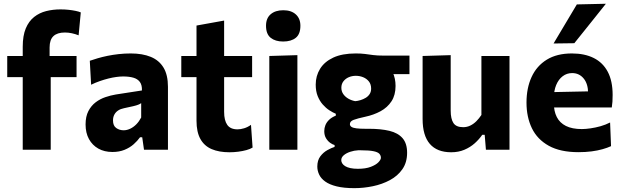

<svg xmlns="http://www.w3.org/2000/svg" viewBox="-20 -797 3314 1022"><path d="M101 0Q101 -53.5 101 -103.8Q101 -154 101 -216V-266Q101 -295.5 101 -330.8Q101 -366 101 -403.5Q101 -441 101 -477.8Q101 -514.5 101 -548Q101 -607 117.2 -645.8Q133.5 -684.5 161.8 -706.8Q190 -729 226 -738Q262 -747 301.5 -747Q324.5 -747 345.2 -744.8Q366 -742.5 382.8 -739Q399.5 -735.5 410 -731L398.5 -609Q381 -616 362.2 -620Q343.5 -624 325.5 -624Q285 -624 264.5 -604.8Q244 -585.5 244 -544.5Q244 -534.5 244 -520.5Q244 -506.5 244 -499L250 -474V-216Q250 -154 250 -103.8Q250 -53.5 250 0ZM18.5 -386.5V-499H387.5V-386.5Q340.5 -386.5 297.2 -386.5Q254 -386.5 210 -386.5H143.5Z M578.5 12Q535.5 12 503.5 -6Q471.5 -24 453.5 -56.8Q435.5 -89.5 435.5 -134.5Q435.5 -177 450.5 -205.8Q465.5 -234.5 489.2 -252.5Q513 -270.5 541.2 -280Q569.5 -289.5 596.5 -294L735.5 -315.5Q736.5 -344.5 724.5 -360.8Q712.5 -377 689.8 -383.5Q667 -390 635.5 -390Q618.5 -390 598.5 -387.2Q578.5 -384.5 556.8 -379Q535 -373.5 511.8 -365.5Q488.5 -357.5 465 -346L458 -473.5Q476.5 -480 500.5 -487Q524.5 -494 552.5 -499.8Q580.5 -505.5 611.8 -509Q643 -512.5 676 -512.5Q738.5 -512.5 782.8 -494.2Q827 -476 850.5 -437Q874 -398 874 -335Q874 -310.5 874 -275Q874 -239.5 874 -211.5V-164Q874 -126 874 -85.8Q874 -45.5 874 0H746.5L737 -66.5H725.5Q712 -47.5 691.5 -29.2Q671 -11 642.8 0.5Q614.5 12 578.5 12ZM638 -103.5Q655.5 -103.5 673 -111.8Q690.5 -120 705.5 -135.2Q720.5 -150.5 731.5 -171.5V-248Q725.5 -243.5 716.2 -239.8Q707 -236 689.2 -231.8Q671.5 -227.5 640 -221Q622 -217.5 609 -209Q596 -200.5 588.8 -187.2Q581.5 -174 581.5 -156Q581.5 -127.5 598.8 -115.5Q616 -103.5 638 -103.5Z M1201.5 13.5Q1146 13.5 1106.8 -3.2Q1067.5 -20 1046.8 -57Q1026 -94 1026 -154.5Q1026 -187 1026 -221.2Q1026 -255.5 1026 -293Q1026 -330.5 1026 -372Q1026 -413.5 1026 -461.5Q1026 -518 1026 -565Q1026 -612 1026 -661L1173 -687.5Q1173 -648.5 1173 -613.8Q1173 -579 1173 -542.2Q1173 -505.5 1173 -461.5V-201.5Q1173 -156 1189.8 -132.2Q1206.5 -108.5 1244.5 -108.5Q1260.5 -108.5 1279.5 -114.2Q1298.5 -120 1316 -132.5L1324.5 -11.5Q1311.5 -3.5 1291.5 2Q1271.5 7.5 1248 10.5Q1224.5 13.5 1201.5 13.5ZM945 -386.5V-499H1322V-386.5Q1275 -386.5 1227.8 -386.5Q1180.5 -386.5 1136.5 -386.5H1070Z M1413.5 0Q1413.5 -53.5 1413.5 -103.8Q1413.5 -154 1413.5 -216V-266Q1413.5 -315.5 1413.5 -354.8Q1413.5 -394 1413.5 -428.8Q1413.5 -463.5 1413.5 -499L1563 -503.5Q1563 -467.5 1563 -432Q1563 -396.5 1563 -356.5Q1563 -316.5 1563 -266V-216Q1563 -154 1563 -103.8Q1563 -53.5 1563 0ZM1487 -576Q1445.5 -576 1420.8 -595.8Q1396 -615.5 1396 -660Q1396 -700 1420.8 -721.2Q1445.5 -742.5 1488 -742.5Q1530.5 -742.5 1554.8 -720.2Q1579 -698 1579 -660Q1579 -615.5 1554.5 -595.8Q1530 -576 1487 -576Z M1866.5 204.5Q1810 204.5 1771.8 195Q1733.5 185.5 1711 169.2Q1688.5 153 1678.8 132.2Q1669 111.5 1669 89.5Q1669 56.5 1685 35.2Q1701 14 1722.8 2Q1744.5 -10 1761 -15V-25Q1750.5 -27.5 1737.8 -36.5Q1725 -45.5 1715.5 -61Q1706 -76.5 1706 -99Q1706 -115.5 1712.2 -131Q1718.5 -146.5 1732 -159.5Q1745.5 -172.5 1767.5 -181.5V-191.5Q1751.5 -198 1733 -210Q1714.5 -222 1698 -240.8Q1681.5 -259.5 1671 -285.5Q1660.5 -311.5 1660.5 -346.5Q1660.5 -393 1683.8 -430.8Q1707 -468.5 1754.2 -490.5Q1801.5 -512.5 1873.5 -512.5Q1901.5 -512.5 1922.5 -509.8Q1943.5 -507 1966 -504Q1988.5 -501 2022.5 -501H2159.5V-402.5Q2113 -402.5 2070.5 -402.5Q2028 -402.5 1984 -402.5L2023 -464.5Q2055 -443.5 2070.2 -411.8Q2085.5 -380 2085.5 -339.5Q2085.5 -291 2064 -258Q2042.5 -225 2005.8 -205Q1969 -185 1924 -175.5Q1882.5 -166.5 1862.5 -159Q1842.5 -151.5 1842.5 -136.5Q1842.5 -127 1851 -121.5Q1859.5 -116 1877.5 -113.8Q1895.5 -111.5 1924 -111.5H1944Q2007.5 -111.5 2053 -100.5Q2098.5 -89.5 2122.8 -61.5Q2147 -33.5 2147 16Q2147 67.5 2122 103.5Q2097 139.5 2055.5 161.8Q2014 184 1964.8 194.2Q1915.5 204.5 1866.5 204.5ZM1885 101.5Q1926.5 101.5 1953.8 91Q1981 80.5 1994.2 66.8Q2007.5 53 2007.5 43Q2007.5 30.5 1999.2 21.5Q1991 12.5 1968 7.8Q1945 3 1901.5 3H1886Q1865.5 4 1844.8 10.8Q1824 17.5 1810.2 29Q1796.5 40.5 1796.5 55.5Q1796.5 64.5 1801.8 72.8Q1807 81 1817.5 87.5Q1828 94 1845 97.8Q1862 101.5 1885 101.5ZM1871 -258.5Q1884 -259.5 1898.8 -264Q1913.5 -268.5 1926.5 -276.2Q1939.5 -284 1947.5 -296.2Q1955.5 -308.5 1955.5 -325.5Q1955.5 -348.5 1943.5 -363.5Q1931.5 -378.5 1913 -386Q1894.5 -393.5 1874 -393.5Q1854 -393.5 1836.5 -386Q1819 -378.5 1808 -364.2Q1797 -350 1797 -330Q1797 -310.5 1807.5 -295.8Q1818 -281 1834.8 -271.5Q1851.5 -262 1871 -258.5Z M2381.5 13.5Q2306.5 13.5 2268 -31Q2229.5 -75.5 2229.5 -163.5Q2229.5 -197 2229.5 -221.5Q2229.5 -246 2229.5 -272Q2229.5 -321.5 2229.5 -359.2Q2229.5 -397 2229.5 -430.2Q2229.5 -463.5 2229.5 -499L2379 -503.5Q2379 -450 2379 -398.2Q2379 -346.5 2379 -291V-208Q2379 -164.5 2393.5 -142.2Q2408 -120 2445.5 -120Q2466 -120 2483.8 -128.8Q2501.5 -137.5 2516 -152.2Q2530.5 -167 2542.5 -185V-291Q2542.5 -346.5 2542.5 -396.2Q2542.5 -446 2542.5 -499H2692Q2692 -446 2692 -394Q2692 -342 2692 -272V-216Q2692 -154 2692 -103.8Q2692 -53.5 2692 0H2566.5L2560 -79.5H2547Q2530.5 -55.5 2506.8 -34.2Q2483 -13 2451.8 0.2Q2420.5 13.5 2381.5 13.5Z M3059 13Q2962.5 13 2901.2 -21Q2840 -55 2811.2 -114.5Q2782.5 -174 2782.5 -251Q2782.5 -328 2809.5 -387Q2836.5 -446 2890.2 -479.2Q2944 -512.5 3024 -512.5Q3092 -512.5 3140.5 -488.2Q3189 -464 3215 -415Q3241 -366 3241 -291.5Q3241 -271.5 3240 -256Q3239 -240.5 3236.5 -225L3108.5 -273.5Q3109.5 -280 3110 -287Q3110.5 -294 3110.5 -300Q3110.5 -350.5 3086.8 -379.2Q3063 -408 3025.5 -408Q2997 -408 2975 -391.2Q2953 -374.5 2940.5 -344.5Q2928 -314.5 2928 -273V-248.5Q2928 -205 2943.8 -174Q2959.5 -143 2992.5 -126.5Q3025.5 -110 3077 -110Q3097 -110 3123.2 -113.8Q3149.5 -117.5 3176.8 -125.2Q3204 -133 3227.5 -145L3232.5 -19Q3213 -10 3187.2 -2.8Q3161.5 4.5 3129 8.8Q3096.5 13 3059 13ZM2840 -225V-305L3149.5 -311.5L3236.5 -287V-225ZM2926.5 -565.5Q2957.5 -618 2988.8 -670Q3020 -722 3050.5 -773.5L3205 -777Q3176.5 -741 3148 -705.5Q3119.5 -670 3092 -635.5Q3064.5 -601 3037 -567Z"/></svg>

Font: Commissioner Thin
Style: Bold
Weight: 700
Version: Version 1.001;gftools[0.9.23]